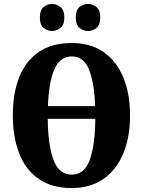

<svg xmlns="http://www.w3.org/2000/svg" viewBox="-20 -943 724 973"><path d="M343 10Q243 10 176.5 -36Q110 -82 77.5 -165Q45 -248 45 -359Q45 -470 77.5 -552Q110 -634 176.5 -679.5Q243 -725 344 -725Q439 -725 504.5 -679.5Q570 -634 604.5 -551.5Q639 -469 639 -358Q639 -247 604.5 -164.5Q570 -82 504 -36Q438 10 343 10ZM462 -405Q458 -524 431 -590.5Q404 -657 344 -657Q283 -657 255 -590.5Q227 -524 223 -405ZM343 -58Q408 -58 435 -133Q462 -208 463 -341H222Q223 -208 251 -133Q279 -58 343 -58ZM427 -786Q402 -786 383 -801.5Q364 -817 364 -854Q364 -892 383 -907.5Q402 -923 427 -923Q449 -923 468.5 -907.5Q488 -892 488 -854Q488 -817 468.5 -801.5Q449 -786 427 -786ZM243 -786Q220 -786 201 -801.5Q182 -817 182 -854Q182 -892 201 -907.5Q220 -923 243 -923Q266 -923 286 -907.5Q306 -892 306 -854Q306 -817 286 -801.5Q266 -786 243 -786Z"/></svg>

Font: Noto Serif ExtraCondensed Black
Style: Regular
Weight: 900
Width: 2
Designer: Monotype Design Team
Foundry: Monotype Imaging Inc.
Version: Version 2.015; ttfautohint (v1.8.4.7-5d5b)